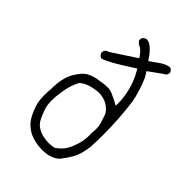

<svg xmlns="http://www.w3.org/2000/svg" viewBox="-217 -844 934 934"><g transform="rotate(45 250.0 -376.5)"><path d="M363.8 -263.2Q363.8 -250 361.8 -233.9Q362.3 -225.6 362.3 -217.3Q362.3 -174.8 346.2 -136.2Q330.1 -85 286.1 -57.1L284.2 -55.7Q264.6 -52.2 249.5 -52.2Q218.8 -52.2 190.9 -62Q162.6 -73.2 148.4 -92.8Q135.7 -110.8 120.6 -153.3Q112.3 -176.3 112.3 -207.5Q112.3 -238.8 118.7 -276.4Q125 -321.3 145.5 -361.3L147 -363.8L148.9 -365.7Q176.8 -388.2 212.9 -393.6Q231 -398.4 248.5 -398.4Q276.4 -398.4 303.2 -385.7Q318.8 -376.5 329.8 -365.2Q340.8 -354 345.7 -340.8Q352.5 -320.3 359.4 -298.3Q363.8 -283.7 363.8 -263.2ZM206.5 -725.1Q206.5 -724.1 206.5 -722.7Q206.5 -721.2 206.5 -720.2Q206.5 -719.2 206.5 -718.3Q206.5 -717.3 207 -715.8Q208.5 -712.4 212.9 -708.5L214.4 -707.5Q216.3 -705.1 217.8 -704.1Q221.2 -700.2 226.3 -698.5Q231.4 -696.8 235.6 -693.8Q239.7 -690.9 244.1 -686.5Q252 -678.7 260.7 -667L269 -655.8L144 -573.7L142.6 -573.2Q125.5 -568.4 120.6 -555.7Q119.6 -551.8 118.7 -547.4Q121.6 -533.2 132.3 -527.3Q135.7 -525.4 140.1 -524.4Q177.7 -535.2 285.6 -606L297.4 -613.3L304.2 -601.6Q327.6 -561.5 339.4 -515.6Q351.1 -469.2 351.1 -433.6V-411.1Q329.1 -423.3 323.7 -425.8Q313 -431.2 293.5 -439.9Q278.8 -446.8 258.5 -446.8Q238.3 -446.8 213.9 -441.9Q179.2 -438.5 150.9 -424.8Q123.5 -411.6 97.2 -367.2Q70.8 -322.8 70.8 -244.1V-243.7Q68.8 -221.7 68.8 -203.1Q68.8 -161.1 78.1 -135.3Q90.8 -96.7 107.9 -70.8Q123.5 -46.4 159.2 -25.4Q202.1 -5.9 248 -5.9Q268.6 -5.9 290 -9.8Q328.6 -20.5 344.2 -40.5Q362.3 -63 380.4 -94.2Q398.4 -125.5 405.8 -182.6Q408.2 -225.6 408.2 -268.6Q408.2 -376.5 394 -484.4Q380.9 -549.3 354.5 -608.9L337.9 -636.2L403.8 -683.6Q415.5 -688.5 420.4 -696.3Q423.3 -701.2 424.3 -708.5Q422.4 -721.2 414.1 -726.6Q409.7 -729.5 403.3 -730.5Q374 -724.1 349.6 -705.1L309.1 -676.8Q297.4 -694.8 292.5 -700.7Q272 -728.5 249 -741.7Q240.2 -746.6 231.4 -746.6Q222.7 -746.6 213.4 -738.8Q211.9 -737.3 210.9 -736.8Q206.5 -732.4 206.5 -725.1ZM212.9 -393.6H212.4Q212.9 -393.6 212.9 -393.6ZM118.7 -276.4Q118.7 -276.4 118.7 -276.4ZM346.2 -136.2 346.7 -136.7Q346.7 -136.2 346.2 -136.2ZM361.8 -233.9V-235.4Q361.8 -234.9 361.8 -233.9Z"/></g></svg>

Font: NaikaiFont
Style: ExtraLight
Weight: 200
Version: Version 1.89